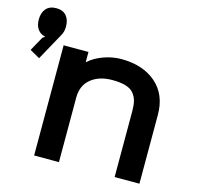

<svg xmlns="http://www.w3.org/2000/svg" viewBox="-116 -941 1090 1062"><g transform="rotate(15 429.0 -409.5)"><path d="M155.8 -733.9Q155.8 -703.1 142.1 -681.2L57.1 -526.9L0 -559.1L44.9 -640.1L59.1 -650.9Q32.7 -654.8 16.4 -676.8Q0 -698.7 0 -733.9Q0 -772.9 20.3 -795.9Q40.5 -818.8 78.1 -818.8Q116.2 -818.8 136 -795.9Q155.8 -772.9 155.8 -733.9ZM772.9 -394V0H630.9V-377.9Q630.9 -411.6 625 -434.8Q619.1 -458 603.5 -477.3Q587.9 -496.6 557.4 -505.9Q526.9 -515.1 480 -515.1Q405.3 -515.1 358.6 -477.1Q312 -439 312 -370.1V0H169.9V-630.9H312V-573.2H314Q346.7 -603.5 397.5 -621.8Q448.2 -640.1 499 -640.1Q622.6 -640.1 697.8 -575Q772.9 -509.8 772.9 -394Z"/></g></svg>

Font: Sinkin Sans 600 SemiBold
Style: Regular
Weight: 600
Designer: Keith Bates
Foundry: K-Type
Version: Sinkin Sans (version 1.0)  by Keith Bates   •   © 2014   www